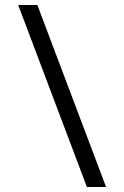

<svg xmlns="http://www.w3.org/2000/svg" viewBox="-20 -751 499 771"><path d="M329 0 53 -731H130L406 0Z"/></svg>

Font: Wix Madefor Text
Style: Regular
Weight: 400
Designer: Dalton Maag Ltd
Foundry: Dalton Maag Ltd
Version: Version 3.100